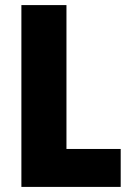

<svg xmlns="http://www.w3.org/2000/svg" viewBox="-20 -734 514 754"><path d="M64 0V-714H241V-149H454V0Z"/></svg>

Font: Noto Sans Gurmukhi UI Condensed Black
Style: Regular
Weight: 900
Width: 3
Designer: Jelle Bosma - Monotype Design Team
Foundry: Monotype Imaging Inc.
Version: Version 2.004; ttfautohint (v1.8.4.7-5d5b)